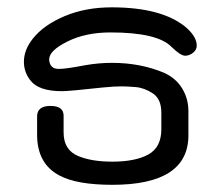

<svg xmlns="http://www.w3.org/2000/svg" viewBox="-20 -509 616 534"><path d="M292.6 5Q193.6 5 145.5 -20.8Q83.2 -53.5 83.2 -134.2V-185.1Q83.2 -214.4 120.3 -214.4Q156.9 -214.4 156.9 -187.1V-140.6Q156.9 -91.6 198 -74.8Q235.1 -59.4 292.6 -59.4Q355.9 -59.4 392.3 -79.2Q428.7 -99 428.7 -149.5V-195.5Q428.7 -233.7 405 -249.3Q381.2 -264.9 357.2 -266.8Q333.2 -268.8 318.3 -268.8Q297.5 -268.8 267.3 -265.8Q172.3 -255.4 152.5 -255.4Q87.1 -255.4 64.4 -285.6Q46.5 -308.4 46.5 -337.1Q46.5 -370.3 71.3 -401.5Q101.5 -439.6 159.7 -464.1Q217.8 -488.6 290.6 -488.6Q430.2 -488.6 497 -433.2Q527.2 -406.9 527.2 -382.2Q527.2 -370.3 516.8 -362.1Q506.4 -354 495 -354Q482.2 -354 456.9 -378.7Q417.8 -418.8 287.1 -418.8Q218.3 -418.8 167.6 -393.6Q116.8 -368.3 116.8 -344.1V-341.1Q119.8 -317.3 143.1 -317.3Q163.9 -317.3 217.3 -327.7Q255 -334.2 291.6 -334.2Q370.8 -334.2 436.6 -306.4Q469.3 -291.6 486.6 -263.1Q504 -234.7 504 -200V-130.2Q502 5 292.6 5Z"/></svg>

Font: Shan Wanhai
Style: Regular
Weight: 400
Designer: Khon Soe Zaw Thu
Foundry: Shan Unicode
Version: Version 1.00 June 3, 2017, initial release